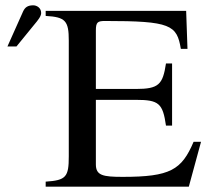

<svg xmlns="http://www.w3.org/2000/svg" viewBox="-20 -703 790 723"><path d="M8 -528H42L108 -609C124 -628 135 -642 135 -654C135 -674 118 -683 105 -683C84 -683 74 -675 67 -660ZM737 -169H709C664 -63 621 -37 442 -37C368 -37 341 -42 341 -84V-327H492C578 -327 593 -314 605 -230H628V-464H605C593 -385 578 -368 492 -368H341V-588C341 -620 348 -624 376 -624C623 -624 646 -609 661 -519H686L681 -662H152V-643C227 -639 239 -624 239 -550V-114C239 -37 229 -24 152 -19V0H691Z"/></svg>

Font: XITS
Style: Regular
Weight: 400
Designer: MicroPress Inc., with final additions and corrections provided by Coen Hoffman, Elsevier (retired)
Version: Version 1.302